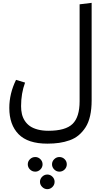

<svg xmlns="http://www.w3.org/2000/svg" viewBox="-20 -786 729 1339"><path d="M535.2 -755.9 619.1 -766.1V-85Q619.1 -25.4 608.4 22Q597.7 69.3 576.7 101.8Q555.7 134.3 528.6 157Q501.5 179.7 465.6 192.4Q429.7 205.1 392.3 210.4Q355 215.8 310.1 215.8Q174.3 215.8 109.6 149.9Q44.9 84 44.9 -33.2Q44.9 -133.3 91.8 -229L154.8 -210Q127 -134.8 127 -45.9Q127 -16.1 132.8 9Q138.7 34.2 152.8 56.2Q167 78.1 188.5 93.3Q210 108.4 242.9 117.2Q275.9 126 317.9 126Q437 126 486.1 78.1Q535.2 30.3 535.2 -80.1ZM276.9 359.9Q276.9 380.9 261.5 396Q246.1 411.1 226.1 411.1Q204.6 411.1 189.2 396Q173.8 380.9 173.8 359.9Q173.8 338.9 189.2 324Q204.6 309.1 226.1 309.1Q246.6 309.1 261.7 324.2Q276.9 339.4 276.9 359.9ZM394 309.1Q415.5 309.1 430.7 324Q445.8 338.9 445.8 359.9Q445.8 380.9 430.7 396Q415.5 411.1 394 411.1Q373.5 411.1 358.2 395.8Q342.8 380.4 342.8 359.9Q342.8 339.4 358.2 324.2Q373.5 309.1 394 309.1ZM360.8 481.9Q360.8 502.9 345.5 518.1Q330.1 533.2 310.1 533.2Q289.6 533.2 274.2 517.8Q258.8 502.4 258.8 481.9Q258.8 461.4 274.2 446.3Q289.6 431.2 310.1 431.2Q330.6 431.2 345.7 446.3Q360.8 461.4 360.8 481.9Z"/></svg>

Font: FiraGO
Style: Regular
Weight: 400
Designer: bBox Type
Foundry: bBox Type GmbH
Version: Version 1.001;PS 001.001;hotconv 1.0.88;makeotf.lib2.5.64775